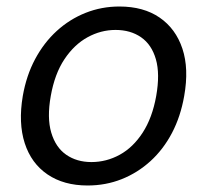

<svg xmlns="http://www.w3.org/2000/svg" viewBox="-20 -558 637 590"><path d="M249 12Q176 12 126 -22Q76 -56 56 -118Q36 -180 50 -263Q61 -326 88 -376.5Q115 -427 154.5 -463Q194 -499 243 -518.5Q292 -538 347 -538Q421 -538 470.5 -504Q520 -470 540.5 -408.5Q561 -347 546 -263Q535 -200 508.5 -149.5Q482 -99 442.5 -63Q403 -27 354 -7.5Q305 12 249 12ZM261 -60Q307 -60 348 -82.5Q389 -105 418.5 -150.5Q448 -196 460 -263Q472 -331 459 -376Q446 -421 413.5 -443.5Q381 -466 335 -466Q290 -466 249 -443.5Q208 -421 178 -376Q148 -331 136 -263Q124 -196 137.5 -150.5Q151 -105 183.5 -82.5Q216 -60 261 -60Z"/></svg>

Font: DM Sans 9pt
Style: Italic
Weight: 400
Italic angle: -10°
Designer: Colophon Foundry, Jonny Pinhorn
Foundry: Colophon Foundry
Version: Version 4.004